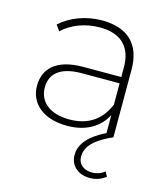

<svg xmlns="http://www.w3.org/2000/svg" viewBox="-110 -611 801 914"><g transform="rotate(15 290.0 -154.0)"><path d="M438 -151C406 -73 345 -28 251 -28C155 -28 99 -74 99 -146C99 -209 141 -256 252 -256H438ZM417 216C446 216 472 207 495 189L482 166C466 180 443 188 420 188C381 188 351 167 351 127C351 91 371 45 476 0V-334C476 -459 407 -524 281 -524C201 -524 126 -495 76 -449L96 -421C140 -462 205 -489 279 -489C383 -489 438 -436 438 -335V-287H252C110 -287 61 -221 61 -144C61 -56 131 4 248 4C341 4 406 -36 439 -100V-11C342 36 319 87 319 128C319 182 360 216 417 216Z"/></g></svg>

Font: Montserrat-Alt1 ExtLt
Style: Regular
Weight: 200
Designer: Differentunic
Foundry: Differentunic
Version: Version 7.222